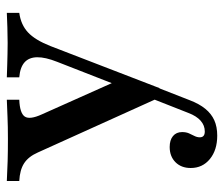

<svg xmlns="http://www.w3.org/2000/svg" viewBox="-67 -389 654 560"><g transform="rotate(-90 260.0 -109.0)"><path d="M255.6 29 95.2 -325.8Q83.1 -353.2 63.7 -365.7Q44.4 -378.2 12.1 -379.8V-416.1Q41.9 -414.5 70.2 -413.7Q98.4 -412.9 134.7 -412.9Q171.8 -412.9 198.8 -414.1Q225.8 -415.3 249.2 -416.1V-379.8Q209.7 -378.2 200 -363.7Q190.3 -349.2 206.5 -313.7L305.6 -91.9L287.9 -85.5L359.7 -269.4Q373.4 -304 373 -327.8Q372.6 -351.6 358.1 -364.5Q343.5 -377.4 314.5 -379.8V-416.1Q334.7 -415.3 351.2 -414.9Q367.7 -414.5 383.1 -414.1Q398.4 -413.7 414.5 -413.7Q436.3 -413.7 460.5 -414.5Q484.7 -415.3 502.4 -416.1V-379.8Q467.7 -375 445.6 -354.4Q423.4 -333.9 405.6 -288.7L283.1 29ZM144.4 197.6Q102.4 197.6 76.2 176.2Q50 154.8 50 120.2Q50 92.7 66.9 75.8Q83.9 58.9 111.3 58.9Q131.5 58.9 143.1 68.5Q154.8 78.2 154.8 95.2Q154.8 106.5 151.2 114.9Q147.6 123.4 143.5 131Q139.5 138.7 139.5 146.8Q139.5 161.3 156.5 161.3Q174.2 161.3 187.9 149.2Q201.6 137.1 210.5 113.7L262.9 -19.4L295.2 -4L247.6 117.7Q237.1 145.2 222.6 162.9Q208.1 180.6 189.1 189.1Q170.2 197.6 144.4 197.6Z"/></g></svg>

Font: Playfair 9pt SemiBold
Style: Regular
Weight: 600
Designer: Claus Eggers Sørensen
Foundry: Claus Eggers Sørensen
Version: Version 2.001;gftools[0.9.30]